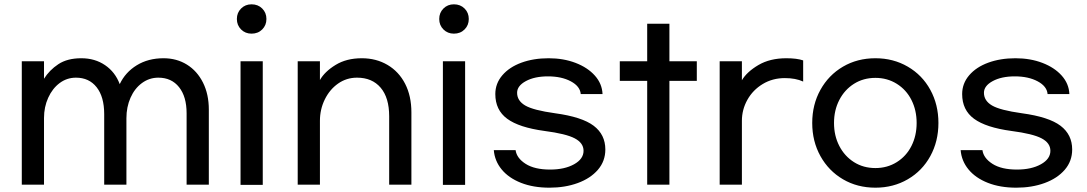

<svg xmlns="http://www.w3.org/2000/svg" viewBox="-20 -773 5039 890"><path d="M184 -489V-408Q209 -448 250.5 -475.5Q292 -503 357 -503Q420 -503 467 -471Q514 -439 535 -383Q561 -438 614 -470.5Q667 -503 738 -503Q799 -503 846.5 -473.5Q894 -444 921 -390Q948 -336 948 -265V83H845V-248Q845 -325 810 -369Q775 -413 714 -413Q672 -413 638 -388Q604 -363 585 -320Q566 -277 566 -225V83H463V-244Q463 -324 428 -368.5Q393 -413 332 -413Q290 -413 256.5 -388Q223 -363 203.5 -320Q184 -277 184 -226V83H81V-489Z M1215 -685Q1215 -656 1195.5 -636.5Q1176 -617 1146 -617Q1117 -617 1097.5 -636.5Q1078 -656 1078 -685Q1078 -714 1097.5 -733.5Q1117 -753 1146 -753Q1176 -753 1195.5 -733.5Q1215 -714 1215 -685ZM1095 84V-489H1198V84Z M1463 -489V-402Q1485 -441 1535.5 -472Q1586 -503 1657 -503Q1724 -503 1776.5 -472Q1829 -441 1858 -384.5Q1887 -328 1887 -252V83H1784V-234Q1784 -320 1744.5 -366.5Q1705 -413 1635 -413Q1586 -413 1547 -385.5Q1508 -358 1485.5 -312Q1463 -266 1463 -213V83H1360V-489Z M2153 -685Q2153 -656 2133.5 -636.5Q2114 -617 2084 -617Q2055 -617 2035.5 -636.5Q2016 -656 2016 -685Q2016 -714 2035.5 -733.5Q2055 -753 2084 -753Q2114 -753 2133.5 -733.5Q2153 -714 2153 -685ZM2033 84V-489H2136V84Z M2773 -337H2672Q2669 -373 2626 -396Q2583 -419 2520 -419Q2458 -419 2417.5 -397Q2377 -375 2377 -343Q2377 -306 2414.5 -284Q2452 -262 2553 -248Q2678 -231 2732 -190Q2786 -149 2786 -80Q2786 -26 2751.5 14Q2717 54 2658 75.5Q2599 97 2527 97Q2452 97 2395 74.5Q2338 52 2305.5 12.5Q2273 -27 2269 -77H2370Q2375 -40 2416.5 -13.5Q2458 13 2530 13Q2597 13 2641 -11.5Q2685 -36 2685 -74Q2685 -110 2644.5 -131.5Q2604 -153 2504 -166Q2386 -182 2331 -222.5Q2276 -263 2276 -337Q2276 -386 2308.5 -424Q2341 -462 2397 -482.5Q2453 -503 2523 -503Q2592 -503 2648 -481.5Q2704 -460 2737.5 -422.5Q2771 -385 2773 -337Z M3210 -398H3083V83H2980V-398H2853V-489H2980V-663H3083V-489H3210Z M3419 -489V-401Q3442 -440 3495.5 -471.5Q3549 -503 3625 -503Q3674 -503 3703 -493V-395Q3668 -411 3618 -411Q3561 -411 3515.5 -383.5Q3470 -356 3444.5 -310.5Q3419 -265 3419 -213V83H3316V-489Z M4330 -203Q4330 -118 4292.5 -49.5Q4255 19 4188 58Q4121 97 4038 97Q3954 97 3887.5 58Q3821 19 3783 -49.5Q3745 -118 3745 -203Q3745 -288 3783 -356.5Q3821 -425 3887.5 -464Q3954 -503 4038 -503Q4121 -503 4188 -464Q4255 -425 4292.5 -356.5Q4330 -288 4330 -203ZM3846 -203Q3846 -144 3870.5 -96.5Q3895 -49 3938.5 -21.5Q3982 6 4038 6Q4093 6 4137 -21.5Q4181 -49 4205 -96.5Q4229 -144 4229 -203Q4229 -262 4205 -309.5Q4181 -357 4137 -384.5Q4093 -412 4038 -412Q3982 -412 3938.5 -384.5Q3895 -357 3870.5 -309.5Q3846 -262 3846 -203Z M4937 -337H4836Q4833 -373 4790 -396Q4747 -419 4684 -419Q4622 -419 4581.5 -397Q4541 -375 4541 -343Q4541 -306 4578.5 -284Q4616 -262 4717 -248Q4842 -231 4896 -190Q4950 -149 4950 -80Q4950 -26 4915.5 14Q4881 54 4822 75.5Q4763 97 4691 97Q4616 97 4559 74.5Q4502 52 4469.5 12.5Q4437 -27 4433 -77H4534Q4539 -40 4580.5 -13.5Q4622 13 4694 13Q4761 13 4805 -11.5Q4849 -36 4849 -74Q4849 -110 4808.5 -131.5Q4768 -153 4668 -166Q4550 -182 4495 -222.5Q4440 -263 4440 -337Q4440 -386 4472.5 -424Q4505 -462 4561 -482.5Q4617 -503 4687 -503Q4756 -503 4812 -481.5Q4868 -460 4901.5 -422.5Q4935 -385 4937 -337Z"/></svg>

Font: Gmarket Sans TTF Medium
Style: Regular
Weight: 500
Designer: Creative Director : Sungho Lee; Art Director : Kiwoong Choi; Project Manager : Sori Yang, Jongwook Yoon; Font Designer :
Foundry: Sandoll Inc.
Version: Version 1.000;hotconv 1.0.109;makeotfexe 2.5.65596